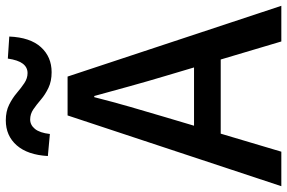

<svg xmlns="http://www.w3.org/2000/svg" viewBox="-184 -806 990 662"><g transform="rotate(-90 311.0 -475.0)"><path d="M0 0 244 -737H378L622 0H499L380 -400Q362 -460 345 -521.5Q328 -583 311 -645H307Q291 -582 273.5 -521Q256 -460 238 -400L119 0ZM138 -209V-301H482V-209ZM393 -792Q362 -792 339 -803Q316 -814 298.5 -829Q281 -844 265 -855Q249 -866 230 -866Q211 -866 197.5 -849.5Q184 -833 180 -798L104 -805Q108 -875 141 -912.5Q174 -950 227 -950Q258 -950 281 -938.5Q304 -927 321.5 -912Q339 -897 355.5 -886Q372 -875 390 -875Q410 -875 422.5 -891.5Q435 -908 440 -943L516 -938Q513 -866 479.5 -829Q446 -792 393 -792Z"/></g></svg>

Font: Noto Sans SC Thin Medium
Style: Regular
Weight: 500
Version: Version 2.004-H2;hotconv 1.0.118;makeotfexe 2.5.65603